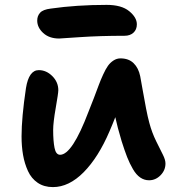

<svg xmlns="http://www.w3.org/2000/svg" viewBox="-20 -744 730 783"><path d="M221.2 -586.9Q180.7 -586.9 156.2 -609.4Q131.8 -631.8 131.8 -660.2Q131.8 -679.2 143.6 -692.1Q155.3 -705.1 187 -709Q292.5 -724.1 415 -724.1Q475.6 -724.1 506.8 -698.5Q538.1 -672.9 538.1 -645Q538.1 -623.5 524.4 -610.8Q510.7 -598.1 487.8 -598.1Q387.7 -598.1 305.9 -592.5Q224.1 -586.9 221.2 -586.9ZM195.8 19Q159.7 19 133.8 1.5Q107.9 -16.1 94 -46.6Q80.1 -77.1 74 -112.1Q67.9 -147 67.9 -188Q67.9 -264.2 85.9 -384.8Q97.7 -458 138.2 -458Q168.9 -458 193.4 -433.6Q217.8 -409.2 217.8 -376Q217.8 -364.3 207.3 -304.2Q196.8 -244.1 196.8 -213.9Q196.8 -168.9 202.4 -140.9Q208 -112.8 225.1 -112.8Q274.4 -112.8 340.8 -288.1Q350.6 -311.5 362.8 -344Q375 -376.5 382.6 -396.7Q390.1 -417 400.6 -439.9Q411.1 -462.9 420.4 -475.8Q429.7 -488.8 442.9 -497.3Q456.1 -505.9 471.2 -505.9Q504.9 -505.9 524.9 -486.3Q544.9 -466.8 551.8 -433.1Q554.7 -418 561.8 -377.2Q568.8 -336.4 575.7 -301.5Q582.5 -266.6 588.9 -243.2Q599.6 -203.1 616.7 -168.5Q633.8 -133.8 644.3 -113Q654.8 -92.3 654.8 -77.1Q654.8 -49.8 634.8 -29.3Q614.7 -8.8 587.9 -8.8Q568.4 -8.8 552 -20Q535.6 -31.2 522.2 -54.2Q508.8 -77.1 498.5 -103.3Q488.3 -129.4 476.1 -168Q458.5 -226.6 450.2 -266.1Q439.9 -239.3 426.8 -209Q381.3 -102.5 321.3 -41.7Q261.2 19 195.8 19Z"/></svg>

Font: Shantell Sans Irregular
Style: Regular
Weight: 600
Designer: Stephen Nixon, Anya Danilova, Shantell Martin
Foundry: Arrow Type
Version: Version 1.006;[9816181b4]